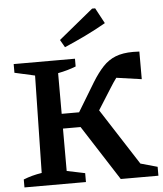

<svg xmlns="http://www.w3.org/2000/svg" viewBox="-60 -959 856 1011"><g transform="rotate(-5 368.0 -453.5)"><path d="M28 0V-42Q73 -60 125 -68L135 -582L28 -606V-652H352V-611Q309 -594 257 -584V-369H349L441 -521Q470 -568 499.5 -599.5Q529 -631 567 -646Q605 -661 660 -661Q676 -661 693 -660V-514L560 -533Q552 -522 543 -509Q534 -496 525 -481L455 -370L647 -72L736 -47V0H537L350 -291H257V-67L353 -47V0ZM305 -717 282 -757 465 -907H481L525 -825Q471 -794 416 -767.5Q361 -741 305 -717Z"/></g></svg>

Font: Piazzolla SemiBold
Style: Regular
Weight: 600
Designer: Juan Pablo del Peral
Foundry: Huerta Tipografica
Version: Version 1.330